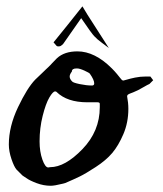

<svg xmlns="http://www.w3.org/2000/svg" viewBox="-20 -603 513 604"><path d="M178.7 -464.8Q177.7 -463.9 174.3 -460.9Q170.9 -458 168.5 -457.5Q166 -457 163.1 -457Q159.2 -457 157.2 -459.5Q155.3 -461.9 152.8 -464.8Q150.4 -467.8 148.4 -469.7Q166 -491.2 193.8 -525.9Q221.7 -560.5 239.3 -583Q251 -562.5 280.3 -517.6Q309.6 -472.7 322.3 -452.1Q317.4 -456.1 301.3 -467.8Q285.2 -479.5 276.4 -489.3Q268.6 -497.1 235.4 -545.9ZM104.5 -158.2Q104.5 -126 113.3 -101.1Q122.1 -76.2 131.8 -76.2Q132.8 -76.2 134.8 -76.7Q136.7 -77.1 137.7 -77.1Q184.6 -77.1 239.3 -133.8Q293.9 -190.4 293.9 -265.6V-276.4Q293.9 -281.2 287.1 -281.2H254.9Q191.4 -281.2 158.2 -313.5Q157.2 -315.4 153.3 -315.4Q146.5 -315.4 135.3 -296.4Q124 -277.3 114.3 -238.8Q104.5 -200.2 104.5 -158.2ZM206.1 -377.9Q199.2 -369.1 199.2 -362.3Q199.2 -354.5 207 -346.7Q210 -342.8 231 -338.4Q252 -334 269.5 -334Q276.4 -334 276.4 -340.8Q276.4 -351.6 262.7 -371.1Q260.7 -374 245.6 -380.9Q230.5 -387.7 222.7 -387.7H220.7Q206.1 -387.7 206.1 -377.9ZM438.5 -362.3H453.1L461.9 -350.6L450.2 -338.9Q443.4 -335.9 433.6 -330.1Q423.8 -324.2 414.1 -319.3Q404.3 -314.5 398.9 -312.5Q393.6 -310.5 388.7 -308.6Q383.8 -306.6 381.8 -304.7Q379.9 -302.7 379.9 -299.8Q383.8 -279.3 383.8 -260.7Q383.8 -217.8 368.2 -181.2Q352.5 -144.5 333 -121.6Q313.5 -98.6 281.2 -77.6Q249 -56.6 231 -47.9Q212.9 -39.1 185.5 -27.3Q184.6 -27.3 178.7 -25.4Q151.4 -18.6 139.6 -18.6Q117.2 -18.6 95.2 -26.9Q73.2 -35.2 62.5 -43L50.8 -50.8L32.2 -69.3Q24.4 -78.1 16.1 -102.5Q7.8 -127 7.8 -148.4Q7.8 -205.1 36.6 -265.6Q65.4 -326.2 90.8 -352.5Q112.3 -373 112.3 -373Q119.1 -379.9 124.5 -384.8Q129.9 -389.6 132.3 -392.1Q134.8 -394.5 135.7 -395.5Q136.7 -396.5 138.2 -397.9Q139.6 -399.4 144.5 -404.8Q149.4 -410.2 159.2 -419.9Q182.6 -441.4 223.6 -441.4Q278.3 -441.4 332 -387.7Q340.8 -378.9 348.1 -370.1Q355.5 -361.3 357.9 -357.9Q360.4 -354.5 362.8 -352.1Q365.2 -349.6 368.2 -349.6Q369.1 -349.6 378.9 -352.5Q388.7 -355.5 404.8 -358.9Q420.9 -362.3 438.5 -362.3Z"/></svg>

Font: Shelly2023
Style: Regular
Weight: 400
Version: Version 0.2